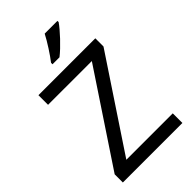

<svg xmlns="http://www.w3.org/2000/svg" viewBox="-278 -1036 1129 1129"><g transform="rotate(-45 286.0 -472.0)"><path d="M438 -934V-944H332C309 -899 266 -833 237 -796V-784H295C342 -820 413 -897 438 -934ZM533 0V-80H147L523 -646V-714H50V-634H414L38 -68V0Z"/></g></svg>

Font: Noto Sans Cypriot
Style: Regular
Weight: 400
Designer: Monotype Design Team
Foundry: Monotype Imaging Inc.
Version: Version 2.002